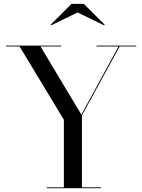

<svg xmlns="http://www.w3.org/2000/svg" viewBox="-20 -990 748 1010"><path d="M388 -924.5 528.5 -856.5 531 -859.5 421 -969.5H356L246 -859.5L248.5 -856.5ZM226 -4.5V0H511.5V-4.5H411V-383L609.5 -745.5H696.5V-750H487.5V-745.5H603.5L408 -387L193 -745.5H301.5V-750H11.5V-745.5H83L316 -360V-4.5Z"/></svg>

Font: Bodoni* 36pt
Style: Regular
Weight: 400
Version: Version 2.3